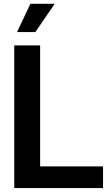

<svg xmlns="http://www.w3.org/2000/svg" viewBox="-20 -959 568 979"><path d="M52.7 0V-727.5H184.6V-110.4H505.4V0ZM66.9 -795.4 134.8 -939.5H258.8L160.2 -795.4Z"/></svg>

Font: Inter Tight SemiBold
Style: Regular
Weight: 600
Designer: Rasmus Andersson
Foundry: rsms
Version: Version 3.004; ttfautohint (v1.8.4.7-5d5b)